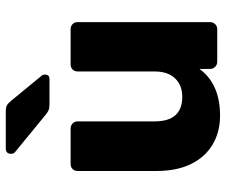

<svg xmlns="http://www.w3.org/2000/svg" viewBox="-80 -710 800 681"><g transform="rotate(-90 320.5 -370.0)"><path d="M250 10Q193 10 148.5 -16Q104 -42 79 -92.5Q54 -143 54 -216V-495Q54 -506 61 -513Q68 -520 79 -520H204Q215 -520 222.5 -513Q230 -506 230 -495V-222Q230 -124 317 -124Q358 -124 382.5 -149.5Q407 -175 407 -222V-495Q407 -506 414 -513Q421 -520 432 -520H557Q568 -520 575 -513Q582 -506 582 -495V-25Q582 -15 575 -7.5Q568 0 557 0H441Q431 0 423.5 -7.5Q416 -15 416 -25V-63Q390 -27 348.5 -8.5Q307 10 250 10ZM291 -595Q277 -595 269 -598.5Q261 -602 253 -609L120 -718Q115 -723 115 -731Q115 -750 134 -750H266Q279 -750 286 -746.5Q293 -743 303 -731L391 -624Q396 -619 396 -611Q396 -595 380 -595Z"/></g></svg>

Font: Rubik Light
Style: Bold
Weight: 700
Version: Version 2.104